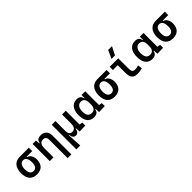

<svg xmlns="http://www.w3.org/2000/svg" viewBox="298 -2331 4093 4093"><g transform="rotate(-45 2344.0 -285.0)"><path d="M275.9 9.8Q165.5 9.8 107.4 -56.9Q49.3 -123.5 49.3 -250.5Q49.3 -377.9 108.9 -447.8Q168.5 -517.6 275.9 -517.6L385.3 -486.8V-400.9Q417.5 -396 442.9 -370.6Q468.3 -345.2 482.9 -306.4Q497.6 -267.6 497.6 -221.2Q497.6 -147 471.7 -95.5Q445.8 -43.9 396.5 -17.1Q347.2 9.8 275.9 9.8ZM275.9 -92.8Q327.6 -92.8 354.7 -133.1Q381.8 -173.3 381.8 -250.5Q381.8 -329.6 354.2 -372.3Q326.7 -415 275.9 -415Q222.7 -415 193.8 -372.3Q165 -329.6 165 -250.5Q165 -173.3 193.4 -133.1Q221.7 -92.8 275.9 -92.8ZM275.9 -415V-517.6H551.8V-415Z M980 224.6V-327.1Q980 -376 957.3 -402.3Q934.6 -428.7 893.1 -428.7Q777.8 -428.7 777.8 -281.2L747.6 -423.8H788.1Q793.5 -476.1 825.7 -501.7Q857.9 -527.3 920.4 -527.3Q1002.4 -527.3 1047.4 -477.5Q1092.3 -427.7 1092.3 -336.9V224.6ZM665.5 0V-517.6H766.6L777.8 -408.2V0Z M1445.8 9.8Q1368.7 9.8 1353 -99.6H1324.2L1243.2 -175.8V-517.6H1355.5V-217.3Q1355.5 -161.1 1379.2 -130.6Q1402.8 -100.1 1445.8 -100.1Q1499.5 -100.1 1526.6 -133.8Q1553.7 -167.5 1553.7 -246.6L1579.1 -99.6H1544.9Q1537.1 -44.9 1512.5 -17.6Q1487.8 9.8 1445.8 9.8ZM1243.2 224.6V-210L1341.8 -115.7L1360.4 224.6ZM1562.5 4.9 1553.7 -119.1V-217.3H1666V-101.1L1737.3 -90.3V0ZM1553.7 -146.5V-517.6H1666V-175.8Z M1996.6 9.8Q1898.9 9.8 1845 -58.3Q1791 -126.5 1791 -253.9Q1791 -384.3 1845.9 -455.8Q1900.9 -527.3 2001.5 -527.3Q2059.6 -527.3 2091.3 -501.7Q2123 -476.1 2129.4 -423.8H2170.9L2140.6 -287.6Q2140.6 -355.5 2111.8 -392.1Q2083 -428.7 2029.8 -428.7Q1969.2 -428.7 1936.3 -383.1Q1903.3 -337.4 1903.3 -253.9Q1903.3 -88.9 2026.4 -88.9Q2083 -88.9 2111.8 -125.5Q2140.6 -162.1 2140.6 -230V-256.3L2175.8 -93.8H2129.9Q2126.5 -59.6 2109.1 -36.4Q2091.8 -13.2 2063.2 -1.7Q2034.7 9.8 1996.6 9.8ZM2149.4 4.9 2140.6 -128.9V-243.7L2252.9 -223.1V-101.1L2324.2 -90.3V0ZM2140.6 -166V-517.6H2252.9V-186.5Z M2619.6 9.8Q2509.3 9.8 2451.2 -56.9Q2393.1 -123.5 2393.1 -250.5Q2393.1 -377.9 2452.6 -447.8Q2512.2 -517.6 2619.6 -517.6L2729 -486.8V-400.9Q2761.2 -396 2786.6 -370.6Q2812 -345.2 2826.7 -306.4Q2841.3 -267.6 2841.3 -221.2Q2841.3 -147 2815.4 -95.5Q2789.6 -43.9 2740.2 -17.1Q2690.9 9.8 2619.6 9.8ZM2619.6 -92.8Q2671.4 -92.8 2698.5 -133.1Q2725.6 -173.3 2725.6 -250.5Q2725.6 -329.6 2698 -372.3Q2670.4 -415 2619.6 -415Q2566.4 -415 2537.6 -372.3Q2508.8 -329.6 2508.8 -250.5Q2508.8 -173.3 2537.1 -133.1Q2565.4 -92.8 2619.6 -92.8ZM2619.6 -415V-517.6H2895.5V-415Z M3302.7 9.8Q3213.9 9.8 3174.6 -39.1Q3135.3 -87.9 3135.3 -195.3V-517.6H3247.6V-210Q3247.6 -148.4 3264.9 -120.6Q3282.2 -92.8 3341.8 -92.8Q3380.9 -92.8 3439.9 -111.3L3451.7 -10.7Q3413.6 0 3378.2 4.9Q3342.8 9.8 3302.7 9.8ZM2990.7 -420.9V-517.6H3148.4V-420.9ZM3136.7 -609.4 3221.7 -794.9H3336.4L3241.2 -609.4Z M3754.4 9.8Q3656.7 9.8 3602.8 -58.3Q3548.8 -126.5 3548.8 -253.9Q3548.8 -384.3 3603.8 -455.8Q3658.7 -527.3 3759.3 -527.3Q3817.4 -527.3 3849.1 -501.7Q3880.9 -476.1 3887.2 -423.8H3928.7L3898.4 -287.6Q3898.4 -355.5 3869.6 -392.1Q3840.8 -428.7 3787.6 -428.7Q3727.1 -428.7 3694.1 -383.1Q3661.1 -337.4 3661.1 -253.9Q3661.1 -88.9 3784.2 -88.9Q3840.8 -88.9 3869.6 -125.5Q3898.4 -162.1 3898.4 -230V-256.3L3933.6 -93.8H3887.7Q3884.3 -59.6 3866.9 -36.4Q3849.6 -13.2 3821 -1.7Q3792.5 9.8 3754.4 9.8ZM3907.2 4.9 3898.4 -128.9V-243.7L4010.7 -223.1V-101.1L4082 -90.3V0ZM3898.4 -166V-517.6H4010.7V-186.5Z M4377.4 9.8Q4267.1 9.8 4209 -56.9Q4150.9 -123.5 4150.9 -250.5Q4150.9 -377.9 4210.4 -447.8Q4270 -517.6 4377.4 -517.6L4486.8 -486.8V-400.9Q4519 -396 4544.4 -370.6Q4569.8 -345.2 4584.5 -306.4Q4599.1 -267.6 4599.1 -221.2Q4599.1 -147 4573.2 -95.5Q4547.4 -43.9 4498 -17.1Q4448.7 9.8 4377.4 9.8ZM4377.4 -92.8Q4429.2 -92.8 4456.3 -133.1Q4483.4 -173.3 4483.4 -250.5Q4483.4 -329.6 4455.8 -372.3Q4428.2 -415 4377.4 -415Q4324.2 -415 4295.4 -372.3Q4266.6 -329.6 4266.6 -250.5Q4266.6 -173.3 4294.9 -133.1Q4323.2 -92.8 4377.4 -92.8ZM4377.4 -415V-517.6H4653.3V-415Z"/></g></svg>

Font: Cascadia Mono Medium
Style: Regular
Weight: 500
Monospace: yes
Designer: Aaron Bell
Foundry: Saja Typeworks
Version: Version 2407.024